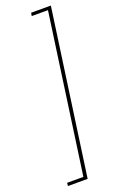

<svg xmlns="http://www.w3.org/2000/svg" viewBox="-172 -839 602 987"><g transform="rotate(-20 129.0 -345.0)"><path d="M251 -795.9 124 106H16.1L18.1 88.9H106.9L229 -778.8H140.1L143.1 -795.9Z"/></g></svg>

Font: Fira Sans Compressed Thin
Style: Italic
Weight: 100
Width: 3
Italic angle: -8°
Designer: Carrois Corporate & Edenspiekermann AG
Foundry: Carrois Corporate GbR & Edenspiekermann AG
Version: Version 4.203;PS 004.203;hotconv 1.0.88;makeotf.lib2.5.64775